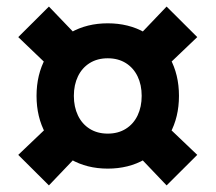

<svg xmlns="http://www.w3.org/2000/svg" viewBox="-20 -628 660 588"><path d="M91.9 -334.4Q91.9 -399.4 119.5 -450Q147.2 -500.6 196.8 -528.6Q246.3 -556.6 310 -556.6Q373.8 -556.6 423.3 -528.6Q472.8 -500.6 500.5 -450Q528.1 -399.4 528.1 -334.4Q528.1 -269.4 500.5 -218.8Q472.8 -168.1 423.2 -139.8Q373.7 -111.6 310 -111.6Q246.3 -111.6 196.8 -139.9Q147.2 -168.2 119.6 -218.8Q91.9 -269.4 91.9 -334.4ZM413.9 -334.4Q413.9 -368.1 401.4 -394Q388.9 -420 365.4 -434.8Q341.9 -449.5 310 -449.5Q278.1 -449.5 254.6 -434.8Q231.2 -420.1 218.7 -394.1Q206.2 -368.1 206.2 -334.4Q206.2 -300.7 218.7 -274.5Q231.2 -248.3 254.6 -233.6Q278.1 -218.8 310 -218.8Q341.9 -218.8 365.4 -233.6Q388.9 -248.3 401.4 -274.5Q413.9 -300.8 413.9 -334.4ZM473.7 -258.9 584.1 -153.7 490.2 -60.2 384.9 -170.7ZM384.9 -497.6 490.2 -607.9 584.1 -514.4 473.8 -409.2ZM129.8 -607.9 240.1 -492.9 150.9 -404.2 35.9 -514.4ZM35.9 -153.7 145.8 -258.5 234.7 -170.1 129.8 -60.2Z"/></svg>

Font: Monaspace Krypton Var ExLight
Style: Regular
Weight: 200
Designer: Riley Cran and the Lettermatic Team
Version: Version 1.200 (Monaspace Krypton Var)